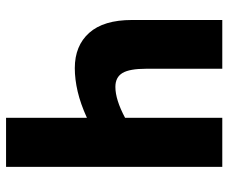

<svg xmlns="http://www.w3.org/2000/svg" viewBox="-80 -674 754 634"><g transform="rotate(-90 297.0 -357.0)"><path d="M63 -714H225V-447Q271 -468 311.5 -477.5Q352 -487 389 -487Q463 -487 505.5 -439.5Q548 -392 548 -298V0H387V-251Q387 -306 373 -329.5Q359 -353 327 -353Q306 -353 280.5 -345Q255 -337 225 -321V0H63Z"/></g></svg>

Font: Noto Sans Display Condensed ExtraBold
Style: Regular
Weight: 800
Width: 3
Designer: Monotype Design Team
Foundry: Monotype Imaging Inc.
Version: Version 2.003